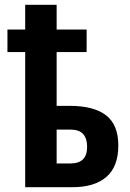

<svg xmlns="http://www.w3.org/2000/svg" viewBox="-20 -780 540 800"><path d="M85 0V-563H11V-657H85V-760H216V-657H341V-563H216V-339H270Q371 -339 422 -299.5Q473 -260 473 -174Q473 -86 423.5 -43Q374 0 282 0ZM274 -99Q343 -99 343 -168Q343 -203 326.5 -221.5Q310 -240 273 -240H216V-99Z"/></svg>

Font: Noto Sans Mono ExtraCondensed
Style: Bold
Weight: 700
Width: 2
Designer: Monotype Design Team
Foundry: Monotype Imaging Inc.
Version: Version 2.014